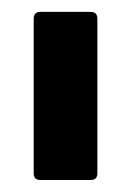

<svg xmlns="http://www.w3.org/2000/svg" viewBox="-20 -703 221 323"><path d="M48.2 -400.2Q36.7 -400.2 36.7 -411.1V-671.6Q36.7 -683 48.2 -683H132.4Q143.8 -683 143.8 -671.6V-411.1Q143.8 -400.2 132.4 -400.2Z"/></svg>

Font: Sofia Sans Condensed
Style: Regular
Weight: 400
Designer: Botio Nikoltchev, Ani Petrova
Foundry: lettersoup
Version: Version 4.100